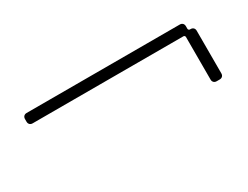

<svg xmlns="http://www.w3.org/2000/svg" viewBox="-32 -474 557 432"><g transform="rotate(-30 246.0 -258.0)"><path d="M446 -317V-324C446 -330 442 -334 436 -334H38C32 -334 28 -330 28 -324V-317C28 -311 32 -307 38 -307H430C432 -307 434 -305 434 -303V-192C434 -186 438 -182 444 -182H452C458 -182 462 -186 462 -192V-303C462 -309 458 -313 452 -313H450C448 -313 446 -315 446 -317Z"/></g></svg>

Font: Barlow Thin
Style: Regular
Weight: 250
Designer: Jeremy Tribby
Foundry: Tribby Type
Version: Version 1.422;hotconv 1.0.109;makeotfexe 2.5.65596